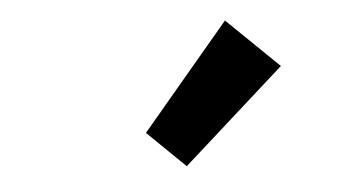

<svg xmlns="http://www.w3.org/2000/svg" viewBox="-32 -972 691 371"><g transform="rotate(-5 313.0 -787.0)"><path d="M317 -650 244 -721 415 -924 515 -827Z"/></g></svg>

Font: Noto Sans KR Thin
Style: Bold
Weight: 700
Version: Version 2.004-H2;hotconv 1.0.118;makeotfexe 2.5.65603